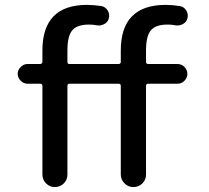

<svg xmlns="http://www.w3.org/2000/svg" viewBox="-20 -760 849 780"><path d="M91.8 -419.9Q76.2 -419.9 64 -432.1Q51.8 -444.3 51.8 -460Q51.8 -475.6 64 -487.8Q76.2 -500 91.8 -500H142.6Q151.4 -500 152.3 -508.8V-554.7Q152.3 -739.3 332 -740.2Q360.4 -740.2 391.6 -735.4Q408.2 -732.4 417.5 -717.3Q426.8 -702.1 421.9 -684.6Q418 -669.9 403.3 -662.1Q388.7 -654.3 373 -657.2Q358.4 -660.2 341.8 -660.2Q293 -660.2 273.4 -636.7Q253.9 -613.3 253.9 -554.7V-508.8Q253.9 -500 261.7 -500H461.9Q470.7 -500 470.7 -508.8V-554.7Q470.7 -739.3 651.4 -740.2Q679.7 -740.2 710.9 -735.4Q727.5 -732.4 736.8 -717.3Q746.1 -702.1 741.2 -684.6Q737.3 -669.9 722.7 -662.1Q708 -654.3 692.4 -657.2Q677.7 -660.2 661.1 -660.2Q612.3 -660.2 592.8 -636.7Q573.2 -613.3 573.2 -554.7V-508.8Q573.2 -500 582 -500H701.2Q717.8 -500 729.5 -487.8Q741.2 -475.6 741.2 -460Q741.2 -444.3 729.5 -432.1Q717.8 -419.9 701.2 -419.9H582Q573.2 -419.9 573.2 -411.1V-50.8Q573.2 -29.3 558.1 -14.6Q543 0 522 0Q501 0 485.8 -15.1Q470.7 -30.3 470.7 -50.8V-411.1Q470.7 -419.9 461.9 -419.9H261.7Q253.9 -419.9 253.9 -411.1V-50.8Q253.9 -29.3 238.8 -14.6Q223.6 0 202.6 0Q181.6 0 167 -15.1Q152.3 -30.3 152.3 -50.8V-411.1Q152.3 -419.9 142.6 -419.9Z"/></svg>

Font: Rounded Mgen+ 2p medium
Style: Regular
Weight: 500
Designer: [Source Han Sans]
Ryoko NISHIZUKA  (kana & ideographs); Paul D. Hunt (Latin, Greek & Cyrillic); Wenlong ZHANG  (bopomofo
Version: Version 1.059.20150602